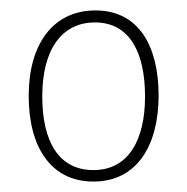

<svg xmlns="http://www.w3.org/2000/svg" viewBox="-20 -744 358 368"><path d="M284 -561C284 -654 247 -724 163 -724C82 -724 35 -660 35 -560C35 -463 77 -396 159 -396C243 -396 284 -466 284 -561ZM61 -559C61 -650 99 -701 162 -701C230 -701 258 -641 258 -559C258 -477 227 -418 159 -418C92 -418 61 -474 61 -559Z"/></svg>

Font: Noto Sans Oriya Cond Thin
Style: Regular
Weight: 100
Width: 3
Designer: Amélie Bonet and Sol Matas
Foundry: Google LLC
Version: Version 2.006